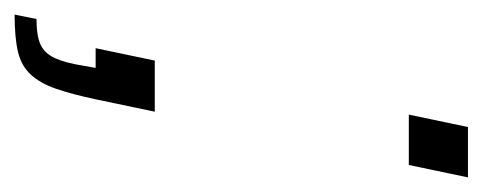

<svg xmlns="http://www.w3.org/2000/svg" viewBox="-253 -331 661 263"><g transform="rotate(90 77.5 -199.5)"><path d="M-34 111 -28 81Q-5 81 7 75.5Q19 70 25.5 56Q32 42 36 17L39 0H12L29 -81H99L82 0Q75 33 67.5 54.5Q60 76 48 89Q36 102 16.5 106.5Q-3 111 -34 111ZM103 -429 120 -510H189L172 -429Z"/></g></svg>

Font: Saira SemiCondensed Light
Style: Italic
Weight: 300
Width: 4
Italic angle: -12°
Designer: Hector Gatti with collaboration of the Omnibus-Type team
Foundry: Omnibus-Type
Version: Version 1.101